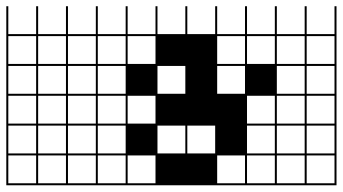

<svg xmlns="http://www.w3.org/2000/svg" viewBox="-250 -516 1046 585"><g transform="rotate(-90 272.5 -224.0)"><path d="M545.5 278.8H0V187.9H6.1V272.7H90.9V187.9H97V272.7H181.8V187.9H187.9V272.7H272.7V187.9H278.8V272.7H363.6V187.9H369.7V272.7H454.5V187.9H0V-727.3H545.5V-721.2H460.6V-636.4H545.5V-630.3H460.6V-545.5H545.5V-539.4H460.6V-454.5H545.5V-448.5H460.6V-363.6H545.5V-357.6H460.6V-272.7H545.5V-266.7H460.6V-181.8H545.5V-175.8H460.6V-90.9H545.5V-84.8H460.6V0H545.5V6.1H460.6V90.9H545.5V97H460.6V181.8H545.5V187.9H460.6V272.7H545.5ZM90.9 -636.4V-721.2H6.1V-636.4ZM369.7 -636.4H454.5V-721.2H369.7ZM278.8 -636.4H363.6V-721.2H278.8ZM187.9 -636.4H272.7V-721.2H187.9ZM97 -636.4H181.8V-721.2H97ZM369.7 -545.5H454.5V-630.3H369.7ZM278.8 -545.5H363.6V-630.3H278.8ZM6.1 -545.5H90.9V-630.3H6.1ZM187.9 -545.5H272.7V-630.3H187.9ZM97 -545.5H181.8V-630.3H97ZM369.7 -454.5H454.5V-539.4H369.7ZM6.1 -454.5H90.9V-539.4H6.1ZM278.8 -454.5H363.6V-539.4H278.8ZM187.9 -454.5H272.7V-539.4H187.9ZM97 -454.5H181.8V-539.4H97ZM369.7 -363.6H454.5V-448.5H369.7ZM6.1 -363.6H90.9V-448.5H6.1ZM278.8 -363.6H363.6V-448.5H278.8ZM187.9 -363.6H272.7V-448.5H187.9ZM97 -363.6H181.8V-448.5H97ZM187.9 -272.7H272.7V-357.6H187.9ZM369.7 -272.7H454.5V-357.6H369.7ZM6.1 -272.7H90.9V-357.6H6.1ZM97 -181.8H181.8V-266.7H97ZM278.8 -181.8H363.6V-266.7H278.8ZM97 -90.9H181.8V-175.8H97ZM369.7 0H454.5V-84.8H369.7ZM6.1 0H90.9V-84.8H6.1ZM278.8 0H363.6V-84.8H278.8ZM369.7 90.9H454.5V6.1H369.7ZM97 90.9H181.8V6.1H97ZM6.1 90.9H90.9V6.1H6.1ZM187.9 90.9H272.7V6.1H187.9ZM369.7 181.8H454.5V97H369.7ZM97 181.8H181.8V97H97ZM6.1 181.8H90.9V97H6.1ZM187.9 181.8H272.7V97H187.9ZM278.8 181.8H363.6V97H278.8Z"/></g></svg>

Font: Micro 5 Charted
Style: Regular
Weight: 400
Designer: Sarah Cadigan-Fried
Version: Version 1.000; ttfautohint (v1.8.4.7-5d5b)